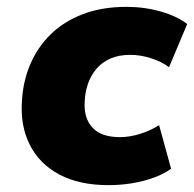

<svg xmlns="http://www.w3.org/2000/svg" viewBox="-20 -529 566 560"><path d="M297 11Q211 11 153 -20Q95 -51 67 -106.5Q39 -162 44 -234Q47 -292 68.5 -342Q90 -392 128.5 -429.5Q167 -467 222.5 -488Q278 -509 349 -509Q401 -509 448.5 -495.5Q496 -482 526 -459L473 -333Q452 -349 421 -359Q390 -369 360 -369Q326 -369 301.5 -358Q277 -347 261 -328Q245 -309 236.5 -284.5Q228 -260 227 -232Q224 -185 249.5 -157Q275 -129 330 -129Q358 -129 388.5 -138.5Q419 -148 444 -164L479 -37Q459 -22 429 -11Q399 0 365 5.5Q331 11 297 11Z"/></svg>

Font: Nunito Sans 10pt Black
Style: Italic
Weight: 900
Italic angle: -9°
Designer: Vernon Adams
Foundry: Vernon Adams
Version: Version 3.101;gftools[0.9.27]